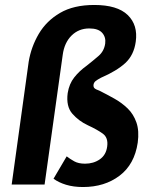

<svg xmlns="http://www.w3.org/2000/svg" viewBox="-20 -743 626 773"><path d="M314 10Q276 10 245.8 0.8Q215.5 -8.5 195.5 -23.5L248.5 -113.5Q262 -103 279 -93.5Q296 -84 322.5 -84Q356.5 -84 381.8 -101.5Q407 -119 411.5 -153Q416.5 -188.5 393.8 -205Q371 -221.5 334 -238.5Q296.5 -256 271 -285.5Q245.5 -315 252.5 -368Q258.5 -405.5 278.8 -431.2Q299 -457 329 -478.5Q354.5 -498.5 376.8 -517.8Q399 -537 403.5 -567.5Q407 -593.5 391.2 -611Q375.5 -628.5 339.5 -628.5Q297 -628.5 268 -599.8Q239 -571 232.5 -522L159.5 0H27L95.5 -494.5Q105.5 -554.5 136.2 -606.8Q167 -659 221.8 -691Q276.5 -723 359.5 -723Q452.5 -723 494.2 -682.5Q536 -642 526.5 -575Q519 -521 484.5 -489.2Q450 -457.5 386.5 -430Q371.5 -422 364.8 -416.5Q358 -411 356.5 -402Q355.5 -392.5 360.5 -387.8Q365.5 -383 380 -378Q410 -363 440 -346.2Q470 -329.5 493.8 -306.5Q517.5 -283.5 529.2 -250Q541 -216.5 534.5 -168.5Q521.5 -81 461.2 -35.5Q401 10 314 10Z"/></svg>

Font: Public Sans
Style: Bold Italic
Weight: 700
Italic angle: -8°
Designer: The Public Sans project authors (U.S. Web Design System). Libre Franklin designed by Pablo Impallari and Rodrigo Fuenzal
Version: Version 1.008; ttfautohint (v1.8.1) -l 8 -r 50 -G 200 -x 14 